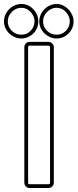

<svg xmlns="http://www.w3.org/2000/svg" viewBox="-108 -943 389 963"><path d="M-1 -769Q27 -769 46 -789Q65 -809 65 -836Q65 -862 45.5 -883Q26 -904 -1 -904Q-28 -904 -48.5 -883.5Q-69 -863 -69 -836Q-69 -808 -49 -788.5Q-29 -769 -1 -769ZM176 -769Q204 -769 223 -789Q242 -809 242 -836Q242 -862 222.5 -883Q203 -904 176 -904Q149 -904 128.5 -883.5Q108 -863 108 -836Q108 -808 128 -788.5Q148 -769 176 -769ZM40 -714Q33 -714 33 -706V-27Q33 -19 40 -19H135Q143 -19 143 -27V-706Q143 -714 135 -714ZM135 -733Q146 -733 154 -725Q162 -717 162 -706V-27Q162 -16 154 -8Q146 0 135 0H40Q29 0 21.5 -8Q14 -16 14 -27V-706Q14 -717 21.5 -725Q29 -733 40 -733ZM176 -750Q158 -750 142.5 -757Q127 -764 115 -775.5Q103 -787 96 -802.5Q89 -818 89 -836Q89 -853 96 -869Q103 -885 115 -897Q127 -909 143 -916Q159 -923 176 -923Q193 -923 208.5 -915.5Q224 -908 235.5 -896Q247 -884 254 -868Q261 -852 261 -836Q261 -801 236 -775.5Q211 -750 176 -750ZM-1 -750Q-19 -750 -34.5 -757Q-50 -764 -62 -775.5Q-74 -787 -81 -802.5Q-88 -818 -88 -836Q-88 -853 -81 -869Q-74 -885 -62 -897Q-50 -909 -34 -916Q-18 -923 -1 -923Q34 -923 59 -897Q84 -871 84 -836Q84 -818 77.5 -802.5Q71 -787 59.5 -775.5Q48 -764 32.5 -757Q17 -750 -1 -750Z"/></svg>

Font: RonaldsonGothicLicht
Style: Regular
Weight: 400
Designer: Mr. Robertson for MacKellar, Smiths & Jordan Co. Philadelphia
Foundry: CAT-Fonts Peter Wiegel
Version: 1.000